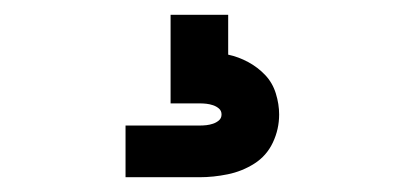

<svg xmlns="http://www.w3.org/2000/svg" viewBox="-20 -20 540 260"><path d="M150 220V150H250Q255 150 259.5 149.5Q264 149 268.5 147.5Q273 146 276.5 143Q280 140 280 135Q280 130 276.5 127Q273 124 268.5 122.5Q264 121 259.5 120.5Q255 120 250 120H211V0H289V54Q303 57 316 64Q329 71 339 81.5Q349 92 353.5 106.5Q358 121 358 135Q358 155 349.5 173Q341 191 324.5 201.5Q308 212 288.5 216Q269 220 250 220Z"/></svg>

Font: Zed Mono
Style: Regular
Weight: 400
Monospace: yes
Designer: Belleve Invis
Foundry: Belleve Invis
Version: Version 1.0.0; ttfautohint (v1.8.4)